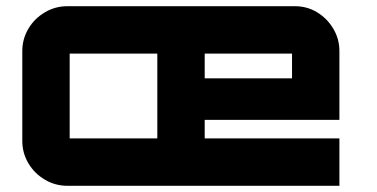

<svg xmlns="http://www.w3.org/2000/svg" viewBox="-20 -600 1217 620"><path d="M198 0Q158 0 124.5 -20Q91 -40 71.5 -73Q52 -106 52 -145V-435Q52 -474 71.5 -507Q91 -540 124.5 -560Q158 -580 198 -580H932Q972 -580 1004.5 -560Q1037 -540 1056.5 -507Q1076 -474 1076 -435V-213H641V-153Q641 -153 641 -153Q641 -153 641 -153H1076V0H198ZM205 -153H488Q488 -153 488 -153Q488 -153 488 -153V-427Q488 -427 488 -427Q488 -427 488 -427H205Q205 -427 205 -427Q205 -427 205 -427V-153Q205 -153 205 -153Q205 -153 205 -153ZM641 -347H923V-427Q923 -427 923 -427Q923 -427 923 -427H641Q641 -427 641 -427Q641 -427 641 -427Z"/></svg>

Font: Orbitron Black
Style: Regular
Weight: 900
Designer: Matt McInerney
Foundry: The League of Moveable Type
Version: Version 2.001